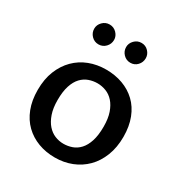

<svg xmlns="http://www.w3.org/2000/svg" viewBox="-162 -794 872 923"><g transform="rotate(30 274.0 -333.0)"><path d="M509 -241Q509 -182 490.5 -135Q472 -88 440 -56Q408 -24 365 -7Q322 10 272 10Q222 10 179.5 -6Q137 -22 105.5 -52.5Q74 -83 56.5 -128Q39 -173 39 -231Q39 -291 57.5 -337Q76 -383 108 -415Q140 -447 183 -463.5Q226 -480 276 -480Q326 -480 368.5 -464.5Q411 -449 442.5 -419Q474 -389 491.5 -344Q509 -299 509 -241ZM402 -236Q402 -281 391 -312.5Q380 -344 362 -364Q344 -384 320.5 -393Q297 -402 273 -402Q249 -402 226 -394Q203 -386 185 -367Q167 -348 156.5 -316Q146 -284 146 -236Q146 -192 157 -160Q168 -128 186 -107.5Q204 -87 227 -77.5Q250 -68 275 -68Q299 -68 322 -76Q345 -84 363 -103.5Q381 -123 391.5 -155.5Q402 -188 402 -236ZM127 -622Q127 -643 143 -659.5Q159 -676 182 -676Q205 -676 221 -659.5Q237 -643 237 -622Q237 -599 221 -582.5Q205 -566 182 -566Q159 -566 143 -582.5Q127 -599 127 -622ZM304 -622Q304 -643 320 -659.5Q336 -676 359 -676Q382 -676 397.5 -659.5Q413 -643 413 -622Q413 -599 397.5 -582.5Q382 -566 359 -566Q336 -566 320 -582.5Q304 -599 304 -622Z"/></g></svg>

Font: Mukta Malar Medium
Style: Regular
Weight: 500
Designer: Aadarsh Rajan, Girish Dalvi, Yashodeep Gholap
Foundry: Ek Type
Version: Version 2.538;PS 1.000;hotconv 16.6.51;makeotf.lib2.5.65220;